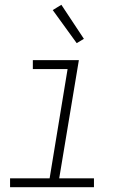

<svg xmlns="http://www.w3.org/2000/svg" viewBox="-20 -781 540 801"><path d="M22 0V-37H187L262 -493H117V-530H309L227 -37H372V0ZM300 -601 200 -739 236 -761 330 -619Z"/></svg>

Font: Iosevka Curly Slab XLtObl
Style: Regular
Weight: 200
Italic angle: -9°
Monospace: yes
Designer: Belleve Invis
Foundry: Belleve Invis
Version: Version 11.1.0; ttfautohint (v1.8.3)